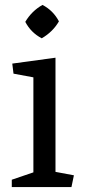

<svg xmlns="http://www.w3.org/2000/svg" viewBox="-20 -762 345 782"><path d="M83 -673Q109 -717 153 -742Q197 -719 220 -675Q195 -632 150 -606Q106 -629 83 -673ZM206 -62 281 -48 271 0H28V-30L116 -60V-447L35 -462L30 -503L206 -527Z"/></svg>

Font: Brawler
Style: Regular
Weight: 400
Designer: Oleg Frolov, Haley Fiege
Foundry: Oleg Frolov, Haley Fiege
Version: Version 1.101; ttfautohint (v1.8.3)